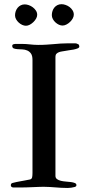

<svg xmlns="http://www.w3.org/2000/svg" viewBox="-20 -913 430 935"><path d="M138.2 -70.8V-621.1Q138.2 -641.6 130.9 -652.1Q123.5 -662.6 112.5 -667.2Q101.6 -671.9 88.9 -672.4Q76.2 -672.9 65.2 -673.6Q54.2 -674.3 46.9 -677.2Q39.6 -680.2 39.6 -689.5Q39.6 -695.8 45.7 -697.5Q51.8 -699.2 57.1 -699.2H84.5Q96.7 -699.2 106.7 -698.5Q116.7 -697.8 125.7 -696.8Q134.8 -695.8 144.3 -695.1Q153.8 -694.3 165.5 -694.3Q189.5 -694.3 207.5 -695.6Q225.6 -696.8 242.2 -698.2Q258.8 -699.7 275.4 -700.9Q292 -702.1 312.5 -702.1H345.2Q352.1 -702.1 356.4 -699.5Q360.8 -696.8 363.3 -696.3Q365.2 -690.9 365.7 -690.4Q366.2 -689.9 366.2 -686Q366.2 -680.7 357.7 -677.2Q349.1 -673.8 338.1 -671.6Q327.1 -669.4 315.9 -668.2Q304.7 -667 299.8 -665.5Q292 -664.1 283.2 -662.8Q274.4 -661.6 267.1 -658.9Q259.8 -656.2 254.9 -651.1Q250 -646 250 -636.7V-56.6Q250 -46.4 257.6 -40.8Q265.1 -35.2 276.4 -32.5Q287.6 -29.8 301 -28.8Q314.5 -27.8 325.7 -26.4Q336.9 -24.9 344.5 -21.7Q352.1 -18.6 352.1 -11.7Q352.1 -6.3 349.1 -4.9Q346.2 -3.4 343.8 -2.4Q336.9 -0.5 327.1 1Q317.4 2.4 310.1 2.4Q292.5 2.4 277.8 1.5Q263.2 0.5 249.5 -0.5Q235.8 -1.5 222.2 -2.4Q208.5 -3.4 192.4 -3.4Q184.6 -3.4 170.7 -2.9Q156.7 -2.4 140.9 -1.7Q125 -1 109.4 -0.5Q93.8 0 82.5 0H43.9Q41.5 0 37.1 -2.4Q32.7 -4.9 32.7 -10.3Q32.7 -20 41 -22Q51.8 -24.9 60.3 -26.6Q68.8 -28.3 78.1 -30Q87.4 -31.7 98.6 -33.7Q109.9 -35.6 126.5 -39.1Q134.8 -41.5 136.5 -49.8Q138.2 -58.1 138.2 -70.8ZM53.2 -838.4Q53.2 -848.6 56.6 -858.4Q60.1 -868.2 66.2 -875.5Q72.3 -882.8 81.1 -887.2Q89.8 -891.6 100.6 -891.6Q109.9 -891.6 120.4 -887.9Q130.9 -884.3 139.9 -877.4Q148.9 -870.6 155 -861.3Q161.1 -852.1 161.1 -840.8Q161.1 -832 156 -822.8Q150.9 -813.5 142.8 -805.7Q134.8 -797.9 125.2 -792.7Q115.7 -787.6 106.4 -787.6Q97.7 -787.6 88.4 -791.7Q79.1 -795.9 71.3 -803Q63.5 -810.1 58.3 -819.3Q53.2 -828.6 53.2 -838.4ZM232.4 -839.4Q232.4 -849.6 235.6 -859.4Q238.8 -869.1 244.9 -876.5Q251 -883.8 259.8 -888.2Q268.6 -892.6 279.8 -892.6Q289.1 -892.6 299.6 -888.9Q310.1 -885.3 318.8 -878.7Q327.6 -872.1 333.5 -862.5Q339.4 -853 339.4 -841.8Q339.4 -833 334.5 -823.7Q329.6 -814.5 321.5 -806.6Q313.5 -798.8 303.7 -793.7Q293.9 -788.6 284.7 -788.6Q275.9 -788.6 266.8 -792.7Q257.8 -796.9 250 -804Q242.2 -811 237.3 -820.3Q232.4 -829.6 232.4 -839.4Z"/></svg>

Font: IM FELL French Canon
Style: Regular
Weight: 400
Designer: Igino Marini
Foundry: Igino Marini,
Version: 3.00